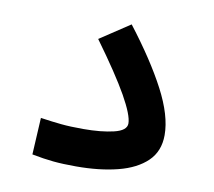

<svg xmlns="http://www.w3.org/2000/svg" viewBox="-62 -563 710 637"><g transform="rotate(10 293.0 -245.0)"><path d="M232.4 3.4Q187 3.4 155 0.2Q123 -2.9 83 -10.7L89.8 -134.8Q130.4 -128.9 160.2 -126Q189.9 -123 234.4 -123Q294.9 -123 336.9 -133.1Q378.9 -143.1 378.9 -167Q378.9 -194.8 343.3 -258.1Q307.6 -321.3 231.4 -425.8L332.5 -492.7Q414.1 -386.7 459 -301Q503.9 -215.3 503.9 -149.9Q503.9 -95.2 469 -61.5Q434.1 -27.8 372.8 -12.2Q311.5 3.4 232.4 3.4Z"/></g></svg>

Font: CaskaydiaCove NF SemiBold
Style: Regular
Weight: 600
Designer: Aaron Bell
Foundry: Saja Typeworks
Version: Version 2111.001; VTT 6.35;Nerd Fonts 3.2.1